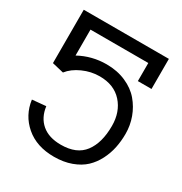

<svg xmlns="http://www.w3.org/2000/svg" viewBox="-157 -769 845 893"><g transform="rotate(30 265.0 -323.0)"><path d="M493.7 -492.2H420.4V-589.4H109.9V-450.2Q177.7 -487.3 256.3 -487.3Q313.5 -487.3 359.9 -467Q406.2 -446.8 434.8 -413.1Q463.4 -379.4 478.5 -337.9Q493.7 -296.4 493.7 -251Q493.7 -211.9 486.3 -176.3Q479 -140.6 461.7 -106.4Q444.3 -72.3 418 -47.4Q391.6 -22.5 350.3 -7.3Q309.1 7.8 257.8 7.8Q164.6 7.8 105.7 -42.7Q46.9 -93.3 36.6 -171.4L109.9 -178.2Q117.2 -121.1 155 -88.9Q192.9 -56.6 257.8 -56.6Q342.3 -56.6 381.3 -108.4Q420.4 -160.2 420.4 -251Q420.4 -326.2 377 -374.5Q333.5 -422.9 256.3 -422.9Q210.4 -422.9 166.7 -403.3Q123 -383.8 98.6 -352.5L36.6 -367.2V-653.8H493.7Z"/></g></svg>

Font: AzarMehrMonospaced
Style: SerifBold
Weight: 1
Designer: Amin Abedi
Version: Version 1.00